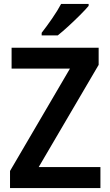

<svg xmlns="http://www.w3.org/2000/svg" viewBox="-20 -957 559 977"><path d="M491 0H31V-87L336 -608H39V-714H482V-627L177 -107H491ZM431 -927Q415 -908 387 -880Q359 -852 328.5 -824Q298 -796 274 -777H192V-790Q217 -822 245 -862.5Q273 -903 291 -937H431Z"/></svg>

Font: Noto Sans Hebrew SemiCondensed SemiBold
Style: Regular
Weight: 600
Width: 4
Designer: Monotype Design Team
Foundry: Monotype Imaging Inc.
Version: Version 2.004; ttfautohint (v1.8.4.7-5d5b)